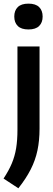

<svg xmlns="http://www.w3.org/2000/svg" viewBox="-42 -801 292 1056"><path d="M59 234.5 -22.5 181Q6 138 22.8 98.2Q39.5 58.5 46.8 14Q54 -30.5 54 -87V-545.5H175.5V-93.5Q175.5 -28 164 26.2Q152.5 80.5 126.8 131Q101 181.5 59 234.5ZM114.5 -639Q75 -639 55.8 -658Q36.5 -677 36.5 -710Q36.5 -743 55.8 -762Q75 -781 114.5 -781Q154 -781 173.2 -762Q192.5 -743 192.5 -710Q192.5 -677 173.2 -658Q154 -639 114.5 -639Z"/></svg>

Font: Encode Sans Condensed Condensed SemiBold
Style: Regular
Weight: 600
Width: 3
Designer: Multiple Designers
Foundry: Impallari Type
Version: Version 3.000; ttfautohint (v1.8.3) -l 8 -r 50 -G 200 -x 14 